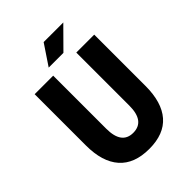

<svg xmlns="http://www.w3.org/2000/svg" viewBox="-238 -947 1076 1076"><g transform="rotate(-45 300.0 -409.0)"><path d="M225.1 -709 306.2 -830.1H461.9L341.8 -709ZM301.8 12.2Q183.6 12.2 123.8 -55.7Q64 -123.5 64 -252.9V-659.2H210.9V-238.8Q210.9 -115.2 301.8 -115.2Q394 -115.2 394 -238.8V-659.2H536.1V-252.9Q536.1 -123 477.5 -55.4Q418.9 12.2 301.8 12.2Z"/></g></svg>

Font: Office Code Pro Bold
Style: Regular
Weight: 700
Designer: Nathan Rutzky & Paul D. Hunt
Foundry: Adobe Systems Incorporated
Version: Version 1.004;PS 001.004;hotconv 1.0.70;makeotf.lib2.5.58329